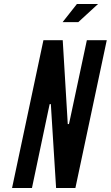

<svg xmlns="http://www.w3.org/2000/svg" viewBox="-20 -935 551 955"><path d="M40 0H139L220 -384.5L227 -417H233L235 -383L259 0H355L511 -735H412L330 -350L323 -318H317L315 -352L292 -735H196ZM291.5 -825H369.5L467.5 -915H362.5Z"/></svg>

Font: League Gothic
Style: Italic
Weight: 400
Designer: The League of Moveable Type
Version: Version 1.600; ttfautohint (v1.8.3)